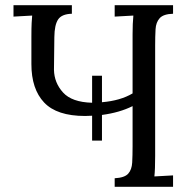

<svg xmlns="http://www.w3.org/2000/svg" viewBox="-20 -720 742 740"><path d="M335 -178V-274Q322 -273 308 -273Q199 -273 150 -325Q101 -377 101 -473Q101 -542 101 -578Q101 -614 102 -631.5Q103 -649 104 -660Q86 -659 68 -658Q50 -657 32 -656V-700H257V-667Q218 -666 204 -645Q190 -624 189.5 -577.5Q189 -531 188 -451Q189 -401 223 -363.5Q257 -326 335 -324V-428H373V-326Q444 -332 491 -360V-588Q491 -630 494 -660Q476 -659 458 -658Q440 -657 422 -656V-700H647V-667Q610 -666 595.5 -650Q581 -634 579.5 -607Q578 -580 578 -544V-119Q578 -66 575 -40Q593 -41 611 -42Q629 -43 647 -44V0H422V-33Q460 -35 474 -50.5Q488 -66 489.5 -93.5Q491 -121 491 -156V-311Q441 -286 373 -277V-178Z"/></svg>

Font: Lora
Style: Regular
Weight: 400
Designer: Olga Karpushina, Alexei Vanyashin (Cyrillic)
Foundry: Cyreal
Version: Version 3.005; ttfautohint (v1.8.4.7-5d5b)